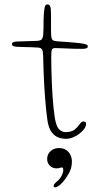

<svg xmlns="http://www.w3.org/2000/svg" viewBox="-20 -602 458 845"><path d="M216 216.5Q216 211.5 221.2 205.5Q226.5 199.5 233.5 194Q245 184 251.8 170.5Q258.5 157 258.5 146.5Q258.5 142 257.5 138.5Q256.5 135 252.5 135Q248.5 135 242.2 137Q236 139 228.5 139Q212 139 199.8 127.5Q187.5 116 187.5 97.5Q187.5 77 202.5 63.2Q217.5 49.5 239.5 49.5Q266 49.5 281.2 66.5Q296.5 83.5 296.5 109Q296.5 137 283.5 160.2Q270.5 183.5 255.5 200.5Q247.5 209.5 238.5 216Q229.5 222.5 222 222.5Q220 222.5 218 221Q216 219.5 216 216.5ZM268 9Q256.5 9 239.8 4Q223 -1 208.5 -18.8Q194 -36.5 188.5 -74Q186 -91.5 183.5 -114.8Q181 -138 178.8 -165.8Q176.5 -193.5 174.8 -224.2Q173 -255 171.8 -287.8Q170.5 -320.5 170 -354Q169.5 -376.5 165.2 -384Q161 -391.5 148 -392.5Q139 -393.5 121.2 -394Q103.5 -394.5 85 -395Q66.5 -395.5 54.5 -396Q42 -397 37.2 -400Q32.5 -403 32.5 -409Q32.5 -412 35.2 -414.2Q38 -416.5 44 -418Q50 -419.5 59.5 -419.5Q90.5 -420.5 108 -421Q125.5 -421.5 141.5 -422Q159 -423 164.2 -429.5Q169.5 -436 170.5 -454Q171.5 -464.5 171.5 -480.8Q171.5 -497 171.8 -513.8Q172 -530.5 173 -542Q174.5 -561 177.2 -571.8Q180 -582.5 188 -582.5Q195.5 -582.5 199 -577.5Q202.5 -572.5 203.5 -562.8Q204.5 -553 204.5 -538.5Q204.5 -519.5 204.5 -504.8Q204.5 -490 204.5 -478.8Q204.5 -467.5 204.8 -459Q205 -450.5 205.5 -444Q206.5 -430 212.2 -425.5Q218 -421 233.5 -420Q247.5 -419.5 268 -417.8Q288.5 -416 307.2 -414.5Q326 -413 335 -411.5Q351 -409.5 358.8 -406.5Q366.5 -403.5 366.5 -398Q366.5 -392 360.5 -389.5Q354.5 -387 341 -387Q302 -387 271 -388.8Q240 -390.5 224.5 -390.5Q212 -390.5 208.8 -384.8Q205.5 -379 205.5 -351Q205.5 -323.5 206.2 -294.5Q207 -265.5 208.2 -236.5Q209.5 -207.5 211.2 -180Q213 -152.5 215.5 -128.2Q218 -104 221 -85Q227.5 -44.5 240.5 -32.5Q253.5 -20.5 267.5 -20.5Q295.5 -20.5 309.2 -32.2Q323 -44 330.8 -55.8Q338.5 -67.5 348 -67.5Q353.5 -67.5 356.2 -64.8Q359 -62 359 -56.5Q359 -47.5 351.5 -36.2Q344 -25 331.2 -14.8Q318.5 -4.5 302.2 2.2Q286 9 268 9Z"/></svg>

Font: Gluten Thin Thin
Style: Regular
Weight: 250
Version: Version 1.300